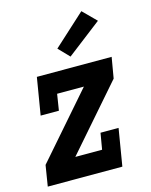

<svg xmlns="http://www.w3.org/2000/svg" viewBox="-117 -859 735 935"><g transform="rotate(-15 250.0 -391.5)"><path d="M6 0 23 -105 302 -425H167L154 -343H62L93 -530H470L452 -425L173 -105H308L322 -187H413L382 0ZM277 -583 225 -637 385 -783 451 -717Z"/></g></svg>

Font: Iosevka Slab Extrabold Oblique
Style: Regular
Weight: 800
Italic angle: -9°
Monospace: yes
Designer: Belleve Invis
Foundry: Belleve Invis
Version: Version 11.1.1; ttfautohint (v1.8.3)